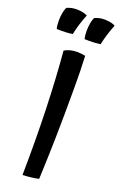

<svg xmlns="http://www.w3.org/2000/svg" viewBox="-191 -940 636 1016"><g transform="rotate(20 127.5 -432.0)"><path d="M183 -496Q183 -330 180.5 -214Q178 -98 173 18Q158 22 132.5 25Q107 28 83 29Q86 -167 80.5 -341.5Q75 -516 62 -664Q77 -673 95 -677.5Q113 -682 132 -682Q142 -682 151.5 -681Q161 -680 179 -677Q181 -636 182 -593Q183 -550 183 -496ZM57 -893Q76 -892 90 -889Q104 -886 114 -880Q103 -854 93 -821.5Q83 -789 78 -763Q60 -760 37 -759Q14 -758 -11 -759Q-14 -771 -15 -782Q-16 -793 -16 -804Q-16 -825 -12.5 -846Q-9 -867 -2 -881Q11 -887 24.5 -890Q38 -893 57 -893ZM214 -893Q233 -892 247 -889Q261 -886 271 -880Q260 -854 250 -821.5Q240 -789 235 -763Q217 -760 194 -759Q171 -758 146 -759Q143 -771 142 -782Q141 -793 141 -804Q141 -825 144.5 -846Q148 -867 155 -881Q168 -887 181.5 -890Q195 -893 214 -893Z"/></g></svg>

Font: Atma Medium
Style: Regular
Weight: 500
Designer: Gregori Vincens, Jeremie Hornus, Riccardo Olocco, Yoann Minet.
Foundry: black foundry
Version: Version 1.101;PS 1.100;hotconv 1.0.86;makeotf.lib2.5.63406